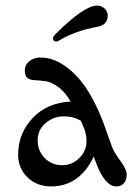

<svg xmlns="http://www.w3.org/2000/svg" viewBox="-20 -662 499 688"><path d="M397 6Q356 6 324 -79L316 -101Q265 6 163 6Q112 6 78.5 -26.5Q45 -59 45 -108Q45 -184 97 -239Q149 -294 233 -298Q213 -333 188.5 -350.5Q164 -368 144 -371Q124 -374 106.5 -374.5Q89 -375 79 -382Q69 -389 69 -409.5Q69 -430 85.5 -443Q102 -456 125 -456Q190 -456 253 -391Q316 -326 363 -187L382 -134Q389 -116 411.5 -85.5Q434 -55 434 -36Q434 -17 424 -5.5Q414 6 397 6ZM290 -156Q290 -181 281 -202.5Q272 -224 270 -229Q244 -245 208 -245Q172 -245 143.5 -221Q115 -197 115 -159Q115 -121 140.5 -95.5Q166 -70 202 -70Q238 -70 264 -95.5Q290 -121 290 -156ZM170 -525Q170 -531 178 -539Q281 -642 328 -642Q343 -642 354.5 -631.5Q366 -621 366 -606Q366 -573 329 -566Q251 -552 194 -518Q186 -513 182 -513Q170 -513 170 -525Z"/></svg>

Font: Macondo
Style: Regular
Weight: 400
Version: Version 2.001